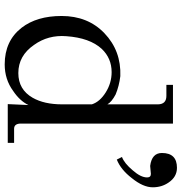

<svg xmlns="http://www.w3.org/2000/svg" viewBox="2 -762 773 817"><g transform="rotate(90 388.5 -353.5)"><path d="M588 -27V0H423L427 -88Q409 -51 367 -23Q318 13 254 13Q154 13 98 -59Q48 -124 48 -229Q48 -341 121 -411Q196 -483 304 -479Q346 -474 382 -459Q414 -442 424 -424V-640Q423 -675 388 -675H341V-703H506V-51Q508 -27 528 -27ZM424 -231V-358Q413 -392 373 -417Q333 -442 287 -442Q228 -442 188 -400Q141 -349 134 -249Q128 -172 171 -112Q217 -45 291 -45Q361 -45 396 -106Q424 -155 424 -231ZM777 -617Q777 -576 738 -528Q702 -481 659 -464L648 -486Q675 -496 705 -532Q735 -566 735 -593Q735 -609 720 -609L686 -606Q631 -613 631 -656Q631 -720 694 -720Q733 -720 757 -684Q777 -655 777 -617Z"/></g></svg>

Font: GFS Didot
Style: Regular
Weight: 400
Designer: Takis Katsoulidis and George D. Matthiopoulos
Foundry: Takis Katsoulidis and George D. Matthiopoulos
Version: Version 1.0